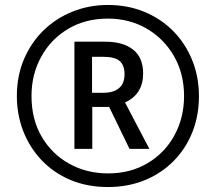

<svg xmlns="http://www.w3.org/2000/svg" viewBox="-20 -744 870 774"><path d="M415 10Q331 10 263 -19Q195 -48 147 -99Q99 -150 73.5 -216Q48 -282 48 -357Q48 -438 76.5 -505Q105 -572 155 -621Q205 -670 272 -697Q339 -724 415 -724Q495 -724 562.5 -696Q630 -668 679 -618Q728 -568 755 -501Q782 -434 782 -356Q782 -277 755 -210Q728 -143 678.5 -93.5Q629 -44 562 -17Q495 10 415 10ZM416 -45Q506 -45 575.5 -86.5Q645 -128 683.5 -199Q722 -270 722 -357Q722 -447 681.5 -517.5Q641 -588 571.5 -628.5Q502 -669 415 -669Q324 -669 254.5 -627.5Q185 -586 146 -515Q107 -444 107 -357Q107 -263 148 -193Q189 -123 259 -84Q329 -45 416 -45ZM280 -144V-576H403Q476 -576 516.5 -544Q557 -512 557 -448Q557 -364 484 -331L582 -144H502L420 -313H352V-144ZM398 -370Q437 -370 459.5 -388.5Q482 -407 482 -445Q482 -481 462.5 -498Q443 -515 397 -515H351V-370Z"/></svg>

Font: Noto Sans Kannada ExtraCondensed Medium
Style: Regular
Weight: 500
Width: 2
Designer: Jelle Bosma - Monotype Design Team
Foundry: Monotype Imaging Inc.
Version: Version 2.005; ttfautohint (v1.8.4.7-5d5b)